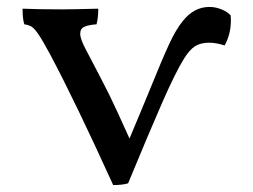

<svg xmlns="http://www.w3.org/2000/svg" viewBox="-20 -527 730 553"><path d="M645 -468Q645 -429 627 -396Q603 -404 582 -404Q558 -404 542 -394Q526 -384 510 -358Q486 -320 447 -231Q408 -142 349 1Q333 6 306 6Q195 -238 124 -371Q103 -410 91.5 -427Q80 -444 72 -449.5Q64 -455 50 -457Q45 -472 45 -502Q91 -500 158 -500Q189 -500 263 -502Q263 -475 258 -457Q233 -455 222 -449.5Q211 -444 211 -430Q211 -414 229 -381Q277 -290 295 -253.5Q313 -217 353 -128Q368 -163 385 -204.5Q402 -246 410 -265Q446 -354 466.5 -398.5Q487 -443 507 -467Q539 -507 583 -507Q601 -507 618 -500Q635 -493 644 -483Q645 -478 645 -468Z"/></svg>

Font: Vollkorn SC
Style: Regular
Weight: 400
Designer: Friedrich Althausen
Foundry: Friedrich Althausen
Version: Version 4.015